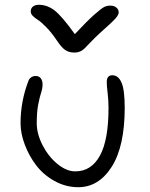

<svg xmlns="http://www.w3.org/2000/svg" viewBox="-20 -783 619 793"><path d="M435.1 -759.8Q451.2 -759.8 460.7 -751.7Q470.2 -743.7 470.2 -731.9Q470.2 -721.7 456.8 -706.5Q443.4 -691.4 391.1 -645Q373 -628.4 355 -609.6Q336.9 -590.8 329.8 -583.5Q322.8 -576.2 312 -571Q301.3 -565.9 287.1 -565.9Q264.6 -565.9 249 -576.7Q233.4 -587.4 213.9 -617.2Q192.9 -648.4 171.1 -670.7Q149.4 -692.9 136.5 -700.9Q123.5 -709 115.2 -717.5Q106.9 -726.1 106.9 -735.8Q106.9 -748.5 116 -755.9Q125 -763.2 140.1 -763.2Q175.3 -763.2 205.6 -739.7Q235.8 -716.3 289.1 -642.1Q338.9 -695.3 369.1 -722.2Q399.4 -749 410.9 -754.4Q422.4 -759.8 435.1 -759.8ZM303.2 -9.8Q251.5 -9.8 205.3 -35.4Q159.2 -61 129.4 -100.3Q99.6 -139.6 82.3 -185.8Q64.9 -231.9 64.9 -273.9Q64.9 -364.3 97.2 -448.2Q100.1 -457.5 108.4 -463.4Q116.7 -469.2 127 -469.2Q141.1 -469.2 148.4 -459.7Q155.8 -450.2 155.8 -434.1Q155.8 -418 149.7 -399.7Q143.6 -381.3 137.7 -350.8Q131.8 -320.3 131.8 -273.9Q131.8 -230 155.8 -183.3Q179.7 -136.7 217 -106Q254.4 -75.2 291 -75.2Q356.9 -75.2 392.6 -139.9Q428.2 -204.6 428.2 -336.9Q428.2 -367.7 424.6 -398.2Q420.9 -428.7 420.9 -443.8Q420.9 -472.2 443.8 -472.2Q468.8 -472.2 481.9 -441.9Q495.1 -411.6 495.1 -337.9Q495.1 -178.7 441.4 -94.2Q387.7 -9.8 303.2 -9.8Z"/></svg>

Font: Shantell Sans Irregular
Style: Regular
Weight: 300
Designer: Stephen Nixon, Anya Danilova, Shantell Martin
Foundry: Arrow Type
Version: Version 1.006;[9816181b4]